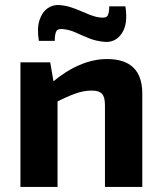

<svg xmlns="http://www.w3.org/2000/svg" viewBox="-20 -741 641 761"><path d="M404 -507Q544 -507 544 -370V0H396V-324Q396 -357 384 -369.5Q372 -382 343 -382Q311 -382 277 -369.5Q243 -357 193 -332L186 -414Q239 -459 294.5 -483Q350 -507 404 -507ZM179 -494 196 -396 208 -383V0H61V-494ZM215 -721Q240 -719 260 -712.5Q280 -706 298.5 -698Q317 -690 335.5 -682.5Q354 -675 374 -672Q400 -668 406.5 -679Q413 -690 413 -716H477Q488 -646 463 -609Q438 -572 395 -575Q361 -578 333.5 -589Q306 -600 282.5 -611Q259 -622 235 -625Q210 -629 203.5 -617.5Q197 -606 197 -579H134Q126 -629 136.5 -661Q147 -693 168.5 -708Q190 -723 215 -721Z"/></svg>

Font: Exo 2
Style: Bold
Weight: 700
Designer: Natanael Gama
Foundry: Natanael Gama
Version: Version 2.010